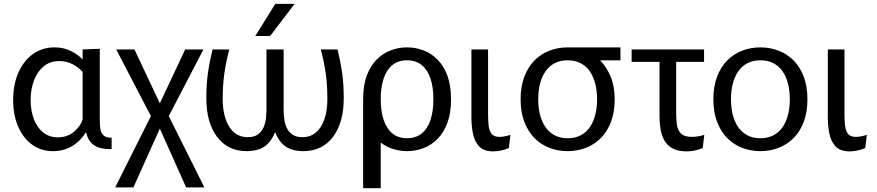

<svg xmlns="http://www.w3.org/2000/svg" viewBox="-20 -778 4578 1002"><path d="M256.4 10.8Q194.8 10.8 148.2 -22.8Q101.5 -56.4 75.1 -116.5Q48.7 -176.6 48.7 -255.2Q48.7 -336.6 75.7 -398.4Q102.7 -460.2 151.4 -495.5Q200.2 -530.8 264.4 -530.8Q310.9 -530.8 348.7 -512.5Q386.5 -494.2 409.2 -469.2H411.2V-520L500.8 -523.4V-146.4Q500.8 -123.4 504.1 -103.4Q507.3 -83.3 520.6 -71.2Q533.8 -59 562.5 -59.4V0Q536.1 1.2 513.6 -3.3Q491.1 -7.8 474.2 -18.2Q457.3 -28.7 445.9 -45.6Q434.6 -62.6 430.1 -86.7H428.1Q398.4 -40 354.9 -14.6Q311.3 10.8 256.4 10.8ZM281.7 -61.3Q331.3 -61.3 365.4 -89.8Q399.6 -118.3 411.2 -154.3V-402.8Q389.4 -427.1 358.1 -443.3Q326.7 -459.4 289.7 -459.4Q241.3 -459.4 207.8 -431.6Q174.3 -403.7 157.1 -357.7Q139.9 -311.6 139.9 -255.9Q139.9 -200.5 156.8 -156.2Q173.7 -111.8 205.4 -86.6Q237.1 -61.3 281.7 -61.3Z M581.1 200 767.6 -172.1 586.5 -520H681.7L834.1 -196.4H794.2L946.4 -520H1041.6L860.7 -172.1L1046.7 200H951.5L794.6 -150.5H833.7L676.2 200Z M1267.6 10.8Q1169.1 10.8 1113 -63.6Q1056.8 -138 1056.8 -265.6Q1056.8 -339.7 1065.4 -398.9Q1073.9 -458.1 1089.3 -520H1176.6Q1159.4 -455.1 1150.9 -395.2Q1142.3 -335.3 1142.3 -261.7Q1142.3 -170.1 1176.8 -116.1Q1211.2 -62.1 1272.3 -62.1Q1307.4 -62.1 1327.3 -77.5Q1347.2 -92.9 1356.6 -116Q1365.9 -139.2 1368.2 -164.2Q1370.6 -189.2 1370.6 -207.8V-520H1460.2V-207.8Q1460.2 -189.2 1462.5 -164.2Q1464.8 -139.2 1474.1 -116Q1483.5 -92.9 1503.4 -77.5Q1523.3 -62.1 1558.4 -62.1Q1619.6 -62.1 1654 -116.1Q1688.4 -170.1 1688.4 -261.7Q1688.4 -335.3 1679.9 -395.2Q1671.3 -455.1 1654.1 -520H1741.4Q1756.8 -458.1 1765.4 -398.9Q1773.9 -339.7 1773.9 -265.6Q1773.9 -138 1717.8 -63.6Q1661.6 10.8 1563.1 10.8Q1487.3 10.8 1449.3 -32.2Q1411.3 -75.2 1403.3 -140.3H1427.4Q1420 -75.2 1381.9 -32.2Q1343.8 10.8 1267.6 10.8ZM1312.2 -590 1416.7 -757.8H1517.5L1389.7 -590Z M2104.3 10.8Q2060.1 10.8 2018.7 -4.9Q1977.3 -20.7 1945 -53.4Q1912.6 -86.1 1893.8 -137.4Q1875 -188.7 1875 -260Q1875 -331.3 1893.8 -382.6Q1912.6 -433.9 1945 -466.6Q1977.3 -499.3 2018.7 -515.1Q2060.1 -530.8 2104.3 -530.8Q2149.4 -530.8 2190.3 -515.1Q2231.2 -499.3 2263.7 -466.6Q2296.2 -433.9 2315 -382.6Q2333.8 -331.3 2333.8 -260Q2333.8 -188.7 2315 -137.4Q2296.2 -86.1 2263.7 -53.4Q2231.2 -20.7 2190.3 -4.9Q2149.4 10.8 2104.3 10.8ZM1875 204V-260H1966.9V204ZM2104.3 -56.7Q2150.6 -56.7 2181.3 -81.9Q2212 -107.2 2226.9 -152.9Q2241.8 -198.6 2241.8 -260Q2241.8 -322 2226.9 -367.4Q2212 -412.8 2181.3 -438.1Q2150.6 -463.3 2104.3 -463.3Q2057.9 -463.3 2027.4 -438.1Q1996.8 -412.8 1981.9 -367.4Q1966.9 -322 1966.9 -260Q1966.9 -198.6 1981.9 -152.9Q1996.8 -107.2 2027.4 -81.9Q2057.9 -56.7 2104.3 -56.7Z M2635.6 -5.4Q2613.1 4.3 2591.7 8.1Q2570.4 12 2553.5 12Q2505.9 12 2481.4 -13.3Q2456.9 -38.6 2448.5 -79.5Q2440.2 -120.3 2440.2 -166.5V-520H2527.1V-185.1Q2527.1 -153.6 2529.7 -125.6Q2532.3 -97.6 2544.6 -80.6Q2556.9 -63.6 2586.4 -63.6Q2597.4 -63.6 2612.9 -66.3Q2628.3 -68.9 2643.8 -74.4Z M2942.3 10.8Q2891.7 10.8 2847.1 -6.5Q2802.5 -23.7 2769 -57.7Q2735.6 -91.6 2716.2 -142.6Q2696.9 -193.6 2696.9 -260Q2696.9 -326.4 2716.2 -377.4Q2735.6 -428.4 2769 -462.3Q2802.5 -496.3 2847.1 -513.5Q2891.7 -530.8 2942.3 -530.8Q2993.3 -530.8 3036.6 -513.7Q3079.9 -496.6 3113.2 -461.6Q3146.3 -427.8 3167.1 -377.3Q3187.9 -326.7 3187.9 -260Q3187.9 -193.6 3168.8 -142.6Q3149.7 -91.6 3115.9 -57.7Q3082.2 -23.7 3037.6 -6.5Q2992.9 10.8 2942.3 10.8ZM2942.3 -56.7Q2981.6 -56.7 3010.8 -72.1Q3040 -87.4 3058.7 -115.1Q3077.5 -142.8 3086.7 -179.8Q3096 -216.8 3096 -260Q3096 -303.2 3086.7 -340.2Q3077.5 -377.2 3058.7 -404.9Q3040 -432.6 3010.8 -447.9Q2981.6 -463.3 2942.3 -463.3Q2903.1 -463.3 2874.2 -447.9Q2845.3 -432.6 2826.3 -404.9Q2807.4 -377.2 2798.1 -340.2Q2788.9 -303.2 2788.9 -260Q2788.9 -216.8 2798.1 -179.8Q2807.4 -142.8 2826.3 -115.1Q2845.3 -87.4 2874.2 -72.1Q2903.1 -56.7 2942.3 -56.7ZM2942.7 -463.3V-530.8H3217.9V-463.3Z M3562.2 12Q3518.7 12 3490.7 -3.1Q3462.8 -18.1 3448 -43.7Q3433.3 -69.3 3427.6 -101.4Q3421.9 -133.4 3421.9 -167.1V-520H3508.8V-185.7Q3508.8 -153.9 3512.8 -126Q3516.8 -98.1 3534.2 -80.8Q3551.7 -63.6 3592.2 -63.6Q3605.1 -63.6 3621.4 -66.1Q3637.7 -68.6 3655.6 -74.4L3647.3 -5.4Q3624.8 4.3 3602.8 8.1Q3580.9 12 3562.2 12ZM3276.3 -455.3V-520H3654.3V-455.3Z M3948.2 10.8Q3897.6 10.8 3853 -6.5Q3808.4 -23.7 3774.9 -57.7Q3741.4 -91.6 3722.1 -142.6Q3702.8 -193.6 3702.8 -260Q3702.8 -326.4 3722.1 -377.4Q3741.4 -428.4 3774.9 -462.3Q3808.4 -496.3 3853 -513.5Q3897.6 -530.8 3948.2 -530.8Q3998.8 -530.8 4043.4 -513.5Q4088.1 -496.3 4121.8 -462.3Q4155.6 -428.4 4174.7 -377.4Q4193.8 -326.4 4193.8 -260Q4193.8 -193.6 4174.7 -142.6Q4155.6 -91.6 4121.8 -57.7Q4088.1 -23.7 4043.4 -6.5Q3998.8 10.8 3948.2 10.8ZM3948.2 -56.7Q3987.5 -56.7 4016.7 -72.1Q4045.9 -87.4 4064.6 -115.1Q4083.4 -142.8 4092.6 -179.8Q4101.9 -216.8 4101.9 -260Q4101.9 -303.2 4092.6 -340.2Q4083.4 -377.2 4064.6 -404.9Q4045.9 -432.6 4016.7 -447.9Q3987.5 -463.3 3948.2 -463.3Q3908.9 -463.3 3880.1 -447.9Q3851.2 -432.6 3832.2 -404.9Q3813.3 -377.2 3804 -340.2Q3794.8 -303.2 3794.8 -260Q3794.8 -216.8 3804 -179.8Q3813.3 -142.8 3832.2 -115.1Q3851.2 -87.4 3880.1 -72.1Q3908.9 -56.7 3948.2 -56.7Z M4495.6 -5.4Q4473.1 4.3 4451.7 8.1Q4430.4 12 4413.5 12Q4365.9 12 4341.4 -13.3Q4316.9 -38.6 4308.5 -79.5Q4300.2 -120.3 4300.2 -166.5V-520H4387.1V-185.1Q4387.1 -153.6 4389.7 -125.6Q4392.3 -97.6 4404.6 -80.6Q4416.9 -63.6 4446.4 -63.6Q4457.4 -63.6 4472.9 -66.3Q4488.3 -68.9 4503.8 -74.4Z"/></svg>

Font: Murecho Thin
Style: Regular
Weight: 100
Designer: Neil Summerour
Foundry: Positype
Version: Version 1.010